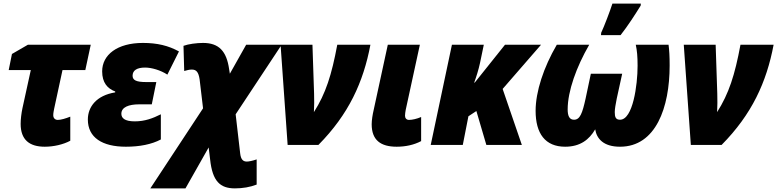

<svg xmlns="http://www.w3.org/2000/svg" viewBox="-20 -800 4291 1060"><path d="M227 10C276 10 329 -2 368 -23V-156C343 -146 317 -138 299 -138C285 -138 274 -147 274 -164C274 -176 277 -189 279 -200L325 -413H451L481 -553H134L46 -502L28 -413H150L104 -203C98 -175 94 -141 94 -116C94 -28 143 10 227 10Z M675 10C751 10 817 -3 868 -30V-169C824 -147 780 -130 724 -130C667 -130 650 -149 650 -172C650 -208 690 -224 749 -224H818L843 -347H786C731 -347 712 -358 712 -382C712 -412 737 -427 781 -427C816 -427 866 -413 904 -388L968 -516C910 -548 848 -563 769 -563C628 -563 544 -498 544 -406C544 -344 573 -311 616 -295V-290C512 -273 465 -210 465 -140C465 -41 544 10 675 10Z M810 240H1004L1132 14L1140 80C1153 202 1196 240 1277 240C1320 240 1361 233 1397 219V80C1374 88 1353 92 1343 92C1324 92 1310 83 1306 47L1281 -169L1535 -553H1339L1249 -393L1245 -418C1231 -517 1189 -563 1101 -563C1066 -563 1020 -557 993 -547L997 -408C1012 -412 1024 -416 1039 -416C1063 -416 1076 -403 1082 -362L1101 -202Z M1568 0H1738C1905 -169 1986 -346 2025 -553H1842C1811 -386 1778 -283 1713 -181C1715 -215 1715 -248 1714 -283L1705 -553H1529Z M2170 10C2218 10 2266 0 2305 -21V-154C2282 -144 2256 -138 2238 -138C2224 -138 2216 -148 2216 -161C2216 -172 2218 -181 2220 -194L2298 -553H2121L2043 -193C2037 -168 2032 -136 2032 -114C2032 -26 2082 10 2170 10Z M2358 0H2535L2566 -158L2610 -187L2665 0H2861L2755 -309L2967 -553H2768L2601 -344H2598C2610 -377 2622 -415 2630 -452L2651 -553H2475Z M3298 -606H3406C3447 -658 3486 -719 3517 -769L3518 -780H3361C3349 -742 3316 -655 3299 -619ZM3100 10C3183 10 3233 -29 3266 -86C3274 -35 3311 10 3403 10C3601 10 3677 -207 3677 -438C3677 -492 3675 -521 3671 -553H3490C3497 -521 3500 -488 3500 -437C3500 -330 3474 -139 3403 -139C3379 -139 3374 -154 3374 -181C3374 -199 3379 -225 3385 -256L3415 -393H3242L3213 -256C3195 -174 3182 -139 3149 -139C3123 -139 3114 -161 3114 -196C3114 -297 3162 -430 3233 -553H3054C2981 -428 2937 -294 2937 -188C2937 -63 2990 10 3100 10Z M3794 0H3964C4131 -169 4212 -346 4251 -553H4068C4037 -386 4004 -283 3939 -181C3941 -215 3941 -248 3940 -283L3931 -553H3755Z"/></svg>

Font: Noto Sans UI SemiCondensed Black
Style: Italic
Weight: 900
Width: 4
Italic angle: -372°
Designer: Monotype Design Team
Foundry: Monotype Imaging Inc.
Version: Version 1.901